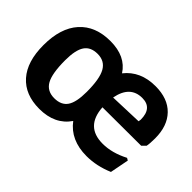

<svg xmlns="http://www.w3.org/2000/svg" viewBox="-86 -703 943 943"><g transform="rotate(45 385.0 -231.5)"><path d="M245 -473Q351 -473 397 -401Q454 -473 558 -473Q644 -473 691 -424.5Q738 -376 738 -290Q738 -254 734 -235L715 -216L447 -215Q455 -89 574 -89Q639 -89 708 -125L720 -118L701 -20Q631 10 561 10Q450 10 393 -66Q341 10 233 10Q134 10 80 -51Q26 -112 26 -226Q26 -345 83.5 -409Q141 -473 245 -473ZM553 -386Q469 -386 450 -286L621 -292L623 -305Q623 -386 553 -386ZM245 -384Q197 -384 175.5 -352Q154 -320 154 -249Q154 -157 176 -118Q198 -79 248 -79Q296 -79 317.5 -110.5Q339 -142 339 -214Q339 -305 316.5 -344.5Q294 -384 245 -384Z"/></g></svg>

Font: Alegreya Sans SC
Style: Bold
Weight: 700
Designer: Juan Pablo del Peral
Foundry: Huerta Tipografica
Version: Version 2.007